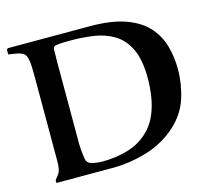

<svg xmlns="http://www.w3.org/2000/svg" viewBox="-101 -818 1034 940"><g transform="rotate(-15 416.0 -348.5)"><path d="M355 1H73V-13Q84 -28 91 -36.5Q98 -45 101.5 -60Q105 -75 105 -106V-535Q105 -558 104 -583Q103 -608 98 -625Q94 -643 79.5 -651Q65 -659 46 -662Q27 -665 8 -668V-692L14 -698H429Q540 -698 611 -672Q682 -646 721.5 -601.5Q761 -557 776.5 -500.5Q792 -444 792 -384Q792 -309 769 -237.5Q746 -166 687 -112Q621 -52 534 -25.5Q447 1 355 1ZM230 -575V-185Q229 -158 231 -131.5Q233 -105 237 -79Q241 -54 267.5 -48Q294 -42 321 -42Q383 -42 444 -59Q505 -76 549 -117Q585 -150 604 -193.5Q623 -237 630.5 -285Q638 -333 638 -378Q638 -472 611.5 -527.5Q585 -583 540 -610.5Q495 -638 439 -646.5Q383 -655 323 -655Q304 -655 283 -654.5Q262 -654 245 -651Q232 -649 231 -632.5Q230 -616 230 -575Z"/></g></svg>

Font: Aref Ruqaa Ink
Style: Bold
Weight: 700
Designer: Abdullah Aref
Version: Version 1.005